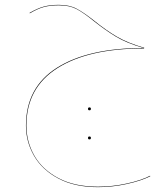

<svg xmlns="http://www.w3.org/2000/svg" viewBox="-20 -430 670 792"><path d="M87 88Q87 -70 215.5 -151Q344 -232 572 -232Q503 -252 459.5 -278Q416 -304 367 -343Q324 -378 295 -393Q266 -408 222 -408Q187 -408 161 -401Q135 -394 103 -375L102 -377Q135 -396 161 -403Q187 -410 222 -410Q266 -410 295.5 -394.5Q325 -379 368 -345Q416 -306 461 -279.5Q506 -253 575 -233L574 -230H572Q345 -230 217 -149Q89 -68 89 88Q89 155 122 212.5Q155 270 221.5 305Q288 340 384 340Q444 340 503 327Q562 314 599 295L600 297Q562 316 503 329Q444 342 384 342Q288 342 221 306.5Q154 271 120.5 213Q87 155 87 88ZM343 19Q343 13 349 13Q355 13 355 19Q355 25 349 25Q343 25 343 19ZM343 139Q343 133 349 133Q355 133 355 139Q355 145 349 145Q343 145 343 139Z"/></svg>

Font: FiraGO Two
Style: Regular
Weight: 100
Designer: bBox Type
Foundry: bBox Type GmbH
Version: Version 1.001